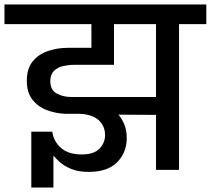

<svg xmlns="http://www.w3.org/2000/svg" viewBox="-44 -760 943 859"><path d="M96 79V-171H190Q195 -129 228 -99Q261 -69 322 -69Q376 -69 401 -95Q426 -121 426 -155Q426 -199 394.5 -225Q363 -251 301 -251H245Q203 -253 164 -268Q125 -283 100.5 -315Q76 -347 76 -398Q76 -453 102 -485Q128 -517 170 -531.5Q212 -546 259 -546H365V-652H-24V-740H879V-652H757V0H654V-246L486 -247Q502 -228 512.5 -202.5Q523 -177 523 -142Q523 -78 480.5 -34.5Q438 9 353 9Q305 9 272.5 -5Q240 -19 221.5 -36.5Q203 -54 195 -64V79ZM654 -652H466V-470H287Q263 -470 238.5 -464.5Q214 -459 197.5 -443Q181 -427 181 -397Q181 -358 209 -342Q237 -326 276 -326H654Z"/></svg>

Font: Poppins Medium
Style: Regular
Weight: 500
Designer: Ninad Kale (Devanagari), Jonny Pinhorn (Latin)
Version: Version 5.002